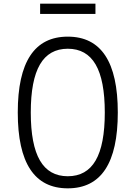

<svg xmlns="http://www.w3.org/2000/svg" viewBox="-20 -1014 740 1048"><path d="M350 14Q77 14 77 -400Q77 -814 350 -814Q623 -814 623 -400Q623 14 350 14ZM350 -52Q452 -52 502 -138Q552 -224 552 -400Q552 -576 502 -662Q452 -748 350 -748Q248 -748 198 -662Q148 -576 148 -400Q148 -224 198 -138Q248 -52 350 -52ZM199 -938V-994H501V-938Z"/></svg>

Font: Martian Mono ExtraLight
Style: Regular
Weight: 200
Monospace: yes
Designer: Roman Shamin
Foundry: Evil Martians
Version: Version 1.000; ttfautohint (v1.8.4.7-5d5b)